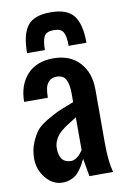

<svg xmlns="http://www.w3.org/2000/svg" viewBox="-96 -929 667 995"><g transform="rotate(-10 237.5 -431.0)"><path d="M214.4 -633.8Q301.8 -633.8 351.8 -579.8Q401.9 -525.9 401.9 -437.5V-156.2Q401.9 -58.6 418 0H293.5L276.9 -93.8Q267.1 -74.2 261 -63.5Q254.9 -52.7 243.2 -36.9Q231.4 -21 219.7 -12.5Q208 -3.9 190.4 2.4Q172.9 8.8 151.9 8.8Q99.6 8.8 63.2 -36.4Q26.9 -81.5 26.9 -138.2Q26.9 -183.6 42.2 -220.7Q57.6 -257.8 74.7 -280Q91.8 -302.2 131.8 -325.9Q171.9 -349.6 192.4 -358.6Q212.9 -367.7 263.7 -387.2Q272.5 -390.6 276.9 -392.6V-437.5Q276.9 -484.9 263.7 -511Q250.5 -537.1 214.4 -537.1Q189.9 -537.1 175.5 -522.9Q161.1 -508.8 156.5 -488.3Q151.9 -467.8 151.9 -437.5H26.9Q27.8 -527.3 77.1 -580.6Q126.5 -633.8 214.4 -633.8ZM276.9 -312.5Q269 -307.1 251 -295.9Q232.9 -284.7 222.2 -277.6Q211.4 -270.5 196.3 -258.1Q181.2 -245.6 172.9 -234.1Q164.6 -222.7 158.2 -206.1Q151.9 -189.5 151.9 -171.4Q151.9 -93.8 214.4 -93.8Q227.5 -93.8 240 -101.6Q252.4 -109.4 259 -116.9Q265.6 -124.5 274.4 -136.2Q275.9 -138.7 276.9 -139.6ZM85.9 -683.6Q85.9 -781.2 119.9 -826.2Q153.8 -871.1 242.2 -871.1Q329.6 -871.1 364 -825.7Q398.4 -780.3 398.4 -683.6H304.7Q304.7 -733.4 292.7 -755.4Q280.8 -777.3 242.2 -777.3Q203.6 -777.3 191.7 -755.1Q179.7 -732.9 179.7 -683.6Z"/></g></svg>

Font: OswaldRegular
Style: Regular
Weight: 400
Designer: vernon adams
Foundry: vernon adams
Version: Version 1.000